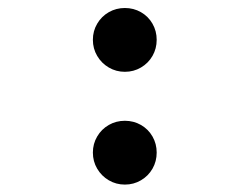

<svg xmlns="http://www.w3.org/2000/svg" viewBox="-20 -514 640 492"><path d="M218 -412Q218 -434.5 229 -453.2Q240 -472 258.8 -482.8Q277.5 -493.5 300 -493.5Q322.5 -493.5 341.2 -482.8Q360 -472 370.8 -453.2Q381.5 -434.5 381.5 -412Q381.5 -389.5 370.8 -370.8Q360 -352 341.2 -341Q322.5 -330 300 -330Q277.5 -330 258.8 -341Q240 -352 229 -370.8Q218 -389.5 218 -412ZM218 -123Q218 -145.5 229 -164.2Q240 -183 258.8 -193.8Q277.5 -204.5 300 -204.5Q322.5 -204.5 341.2 -193.8Q360 -183 370.8 -164.2Q381.5 -145.5 381.5 -123Q381.5 -100.5 370.8 -81.8Q360 -63 341.2 -52Q322.5 -41 300 -41Q277.5 -41 258.8 -52Q240 -63 229 -81.8Q218 -100.5 218 -123Z"/></svg>

Font: JuliaMono ExtraBoldItalic
Style: Regular
Weight: 800
Italic angle: -9°
Monospace: yes
Designer: cormullion
Foundry: corm
Version: Version 0.049; ttfautohint (v1.8.4)